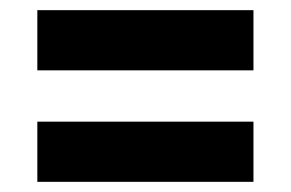

<svg xmlns="http://www.w3.org/2000/svg" viewBox="-20 -569 572 378"><path d="M53.5 -430.5V-549H479V-430.5ZM53.5 -211V-329.5H479V-211Z"/></svg>

Font: Encode Sans SemiCondensed SemiCondensed
Style: Bold
Weight: 700
Width: 4
Designer: Multiple Designers
Foundry: Impallari Type
Version: Version 3.000; ttfautohint (v1.8.3) -l 8 -r 50 -G 200 -x 14 